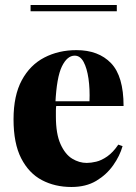

<svg xmlns="http://www.w3.org/2000/svg" viewBox="-20 -732 544 766"><path d="M285 -532Q373 -532 423 -480Q473 -428 473 -309H152L151 -328H337Q339 -377 333 -418.5Q327 -460 313.5 -485Q300 -510 278 -510Q248 -510 227 -467Q206 -424 201 -321L205 -314Q203 -303 203 -291.5Q203 -280 203 -267Q203 -198 221.5 -157Q240 -116 268 -99Q296 -82 326 -82Q343 -82 364 -87Q385 -92 408 -108Q431 -124 452 -155L469 -149Q458 -110 431.5 -72.5Q405 -35 364 -10.5Q323 14 265 14Q199 14 147 -13.5Q95 -41 64.5 -100.5Q34 -160 34 -256Q34 -351 67 -412Q100 -473 157 -502.5Q214 -532 285 -532ZM446 -712V-687H102V-712Z"/></svg>

Font: Playfair Display ExtraBold
Style: Regular
Weight: 800
Designer: Claus Eggers Sørensen
Foundry: Claus Eggers Sørensen
Version: Version 1.203